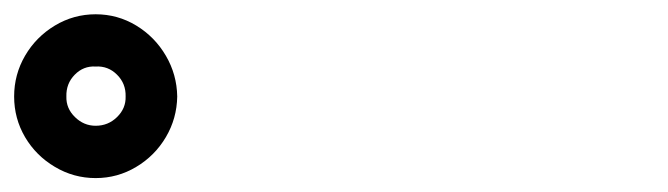

<svg xmlns="http://www.w3.org/2000/svg" viewBox="-51 -769 936 269"><path d="M-31.2 -633.8Q-31.2 -664.6 -15.9 -690.9Q-0.5 -717.3 25.9 -733.2Q52.2 -749 83 -749Q113.8 -749 139.9 -733.2Q166 -717.3 181.4 -690.9Q196.8 -664.6 197.3 -633.8Q196.8 -603 181.4 -576.9Q166 -550.8 139.9 -535.2Q113.8 -519.5 83 -519.5Q52.2 -519.5 25.9 -535.2Q-0.5 -550.8 -15.9 -576.9Q-31.2 -603 -31.2 -633.8ZM125 -633.8Q125.5 -651.9 113 -664.3Q100.6 -676.8 83 -675.8Q65.9 -676.8 53.7 -664.3Q41.5 -651.9 42 -633.8Q41.5 -617.2 54 -605Q66.4 -592.8 83 -592.8Q100.6 -592.8 113 -605Q125.5 -617.2 125 -633.8Z"/></svg>

Font: Pretendard GOV
Style: Bold
Weight: 700
Designer: Base glyphs from Inter by Rasmus Andersson; Hangeul glyphs from Noto Sans CJK(Source Han Sans) by Jang Soo-young and Kan
Foundry: Kil Hyung-jin
Version: Version 1.309